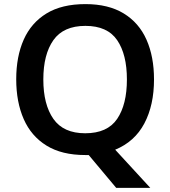

<svg xmlns="http://www.w3.org/2000/svg" viewBox="-20 -745 830 935"><path d="M730 -358Q730 -233 683 -144Q636 -55 541 -16L712 170H546L412 10Q408 10 403.5 10Q399 10 395 10Q281 10 206.5 -36Q132 -82 95.5 -165Q59 -248 59 -359Q59 -470 95.5 -552Q132 -634 206.5 -679.5Q281 -725 396 -725Q508 -725 582.5 -679.5Q657 -634 693.5 -551.5Q730 -469 730 -358ZM191 -358Q191 -236 240 -166Q289 -96 395 -96Q503 -96 550.5 -166Q598 -236 598 -358Q598 -480 550.5 -549.5Q503 -619 396 -619Q289 -619 240 -549.5Q191 -480 191 -358Z"/></svg>

Font: Noto Sans New Tai Lue SemiBold
Style: Regular
Weight: 600
Version: Version 2.003